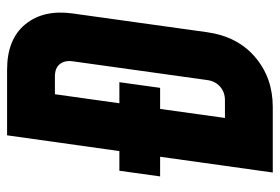

<svg xmlns="http://www.w3.org/2000/svg" viewBox="-144 -646 790 542"><g transform="rotate(-90 251.0 -375.0)"><path d="M35 0 79.5 -318H24L40 -433H95.5L140 -750H325Q411.5 -750 453.5 -698.5Q495.5 -647 484 -565L431 -185Q419 -99.5 360.8 -49.8Q302.5 0 220 0ZM189 -135H239Q262 -135 277.5 -148.8Q293 -162.5 296 -185L349 -565Q352 -587.5 341 -601.2Q330 -615 306 -615H256L230.5 -433H290L274 -318H214.5Z"/></g></svg>

Font: Mohave
Style: Bold Italic
Weight: 700
Italic angle: -8°
Designer: Gumpita Rahayu
Foundry: Tokotype
Version: Version 2.003; ttfautohint (v1.8.3)